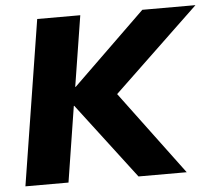

<svg xmlns="http://www.w3.org/2000/svg" viewBox="-51 -761 915 817"><g transform="rotate(-5 406.5 -352.5)"><path d="M25 0 137 -705H321L273 -403H275L586 -705H813L448 -357L714 0H508L262 -323H260L209 0Z"/></g></svg>

Font: Nunito Sans Black
Style: Italic
Weight: 900
Italic angle: -9°
Designer: Vernon Adams
Foundry: Vernon Adams
Version: Version 3.006; ttfautohint (v1.8.3)